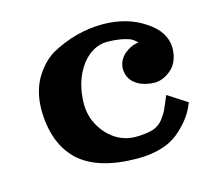

<svg xmlns="http://www.w3.org/2000/svg" viewBox="-71 -485 628 581"><g transform="rotate(-15 243.5 -195.0)"><path d="M131.6 -361.5C107.8 -346.4 88.1 -325.1 72.4 -297.6C57.6 -270.6 50.1 -239.4 49.8 -204.2C50 -133.9 69.7 -79.7 109 -41.7C148.6 -4.6 209.9 14.2 293 14.6C348.3 14.4 391.3 2 421.9 -22.8C450 -46.3 469.7 -71 481.1 -96.9L486.6 -109.7L426.3 -148.7C415.5 -123.1 408.9 -107.7 406.2 -102.4C403.7 -97.2 398.3 -89.2 390.1 -78.2C383.2 -69.4 373.6 -62.5 361.3 -57.5C345.9 -52.7 326.8 -50.3 304 -50.1C271 -50.4 242.2 -63.3 217.6 -88.8C192 -116.6 179 -148.6 178.5 -184.8C178.7 -233.8 191 -274.7 215.6 -307.3C237.5 -335.1 263.3 -349.5 293 -350.5C323.2 -350.4 348.2 -346.3 367.7 -338.3C374.6 -334.5 380.8 -329.7 386.4 -323.8C371.3 -322.7 356.3 -316 341.4 -303.9C327.6 -291.5 320.4 -276.7 319.8 -259.2C320.2 -236.2 330.3 -218.7 350.4 -206.8C364.9 -198.4 382.6 -194 403.3 -193.6C421.3 -194 439 -201.6 456.2 -216.6C472.5 -231.8 481 -253.4 481.4 -281.4C481 -316.2 462.1 -345.4 424.5 -369.2C389.2 -392.9 346.2 -404.9 295.5 -405.3C239.1 -405.3 184.4 -390.7 131.6 -361.5Z"/></g></svg>

Font: Bentham
Style: Bold
Weight: 700
Version: Version 002.001